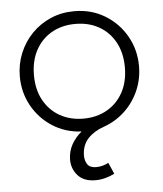

<svg xmlns="http://www.w3.org/2000/svg" viewBox="-52 -541 690 812"><g transform="rotate(-5 293.0 -135.0)"><path d="M321 225Q271.5 225 246 196.2Q220.5 167.5 221 127.5Q222 92 238 64Q254 36 280 14.5Q211 11 156.8 -24Q102.5 -59 71.2 -115.8Q40 -172.5 40 -240Q40 -292 59 -338.2Q78 -384.5 112.2 -419.8Q146.5 -455 192.5 -475Q238.5 -495 293 -495Q365.5 -495 422.8 -460.2Q480 -425.5 513 -367.5Q546 -309.5 546 -240Q546 -184.5 524.5 -135.8Q503 -87 464.5 -51Q426 -15 375 3Q333 17.5 307.8 44.5Q282.5 71.5 281 114.5Q280.5 137.5 291 153.8Q301.5 170 329 170Q343.5 170 356.8 166.2Q370 162.5 381 156.5L402 204.5Q383.5 214 362.8 219.5Q342 225 321 225ZM293 -39Q349.5 -39 393 -63.8Q436.5 -88.5 461.2 -133.5Q486 -178.5 486 -240Q486 -301.5 461.2 -346.8Q436.5 -392 393 -416.5Q349.5 -441 293 -441Q236.5 -441 193 -416.5Q149.5 -392 124.8 -346.8Q100 -301.5 100 -240Q100 -178.5 124.8 -133.5Q149.5 -88.5 193 -63.8Q236.5 -39 293 -39Z"/></g></svg>

Font: Geologica Cursive Thin
Style: Regular
Weight: 250
Designer: Sindre Bremnes, Frode Helland
Foundry: Monokrom Skriftforlag AS
Version: Version 1.010;gftools[0.9.28]